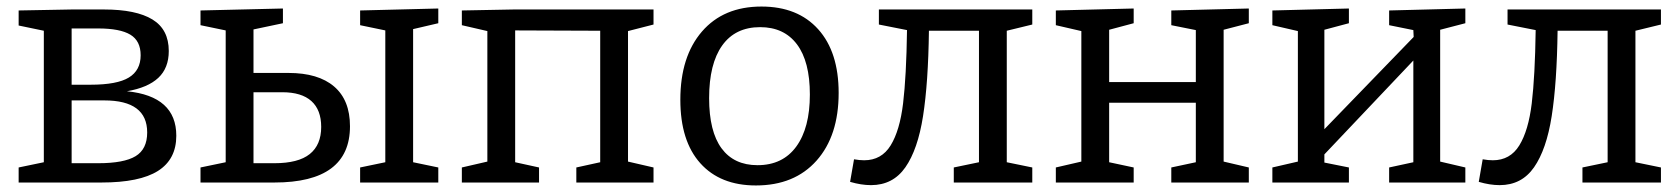

<svg xmlns="http://www.w3.org/2000/svg" viewBox="-20 -558 5134 587"><path d="M519 -143Q519 -71 463 -35.5Q407 0 290 0H37V-46L114 -62V-464L37 -480V-526L199 -529H298Q396 -529 446 -498.5Q496 -468 496 -402Q496 -350 464 -320Q432 -290 368 -279Q519 -264 519 -143ZM199 -471V-299H257Q338 -299 374 -321Q410 -343 410 -389Q410 -433 378.5 -452Q347 -471 280 -471ZM280 -59Q359 -59 394.5 -80.5Q430 -102 430 -153Q430 -251 299 -251H199V-59Z M862 -335Q953 -335 1001.5 -293.5Q1050 -252 1050 -172Q1050 0 819 0H593V-46L670 -62V-465L593 -481V-526L845 -532V-487L755 -468V-335ZM1320 -532V-487L1243 -469V-62L1320 -46V0H1081V-46L1158 -62V-465L1081 -481V-526ZM819 -59Q892 -59 927 -87Q962 -115 962 -170Q962 -222 932 -249Q902 -276 843 -276H755V-59Z M1978 -529V-483L1900 -463V-64L1978 -46V0H1742V-46L1815 -62V-464L1555 -465V-62L1628 -46V0H1392V-46L1470 -64V-463L1392 -481V-526L1550 -529Z M2544 -274Q2544 -143 2476.5 -67Q2409 9 2291 9Q2182 9 2121 -59Q2060 -127 2060 -253Q2060 -385 2126 -461.5Q2192 -538 2308 -538Q2419 -538 2481.5 -468.5Q2544 -399 2544 -274ZM2148 -258Q2148 -156 2186 -104.5Q2224 -53 2296 -53Q2373 -53 2414.5 -110Q2456 -167 2456 -269Q2456 -370 2416.5 -422.5Q2377 -475 2304 -475Q2228 -475 2188 -419Q2148 -363 2148 -258Z M3136 -483 3058 -464V-62L3136 -46V0H2896V-46L2973 -62V-464H2820Q2818 -305 2802 -203Q2786 -101 2748 -46.5Q2710 8 2643 8Q2613 8 2579 -2L2591 -71Q2608 -68 2622 -68Q2675 -68 2703 -113.5Q2731 -159 2741 -242Q2751 -325 2753 -466L2667 -483V-529H3136Z M3798 -532V-487L3721 -467V-64L3798 -46V0H3561V-46L3636 -62V-244H3371V-62L3446 -46V0H3208V-46L3286 -64V-463L3208 -481V-526L3446 -532V-487L3371 -467V-307H3636V-466L3561 -481V-526Z M4460 -532V-487L4383 -467V-64L4460 -46V0H4227V-46L4301 -62V-373L4029 -86V-61L4104 -46V0H3870V-46L3948 -64V-463L3870 -481V-526L4104 -532V-487L4029 -467V-163L4302 -445L4301 -466L4227 -481V-526Z M5058 -483 4980 -464V-62L5058 -46V0H4818V-46L4895 -62V-464H4742Q4740 -305 4724 -203Q4708 -101 4670 -46.5Q4632 8 4565 8Q4535 8 4501 -2L4513 -71Q4530 -68 4544 -68Q4597 -68 4625 -113.5Q4653 -159 4663 -242Q4673 -325 4675 -466L4589 -483V-529H5058Z"/></svg>

Font: Bitter Pro
Style: Regular
Weight: 400
Designer: Sol Matas, and Bitter project Authors
Foundry: Sol Matas
Version: Version 1.010